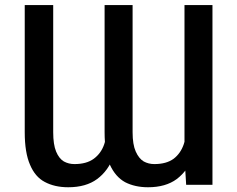

<svg xmlns="http://www.w3.org/2000/svg" viewBox="-20 -748 960 777"><path d="M726.6 -110.4Q726.6 -264.6 726.6 -727.5Q754.9 -727.5 839.8 -727.5Q839.8 -545.9 839.8 0Q813.5 0 733.4 0Q731.4 -27.3 726.6 -110.4ZM736.3 -246.1Q748 -246.1 782.2 -247.1Q782.2 -172.9 761.7 -115.2Q740.2 -57.6 695.3 -23.4Q650.4 9.8 579.1 9.8Q526.4 9.8 486.3 -10.7Q447.3 -32.2 424.8 -81.1Q403.3 -129.9 403.3 -212.9Q403.3 -384.8 403.3 -727.5Q431.6 -727.5 516.6 -727.5Q516.6 -598.6 516.6 -212.9Q516.6 -163.1 529.3 -134.8Q542 -106.4 561.5 -94.7Q581.1 -84 604.5 -84Q653.3 -84 682.6 -105.5Q710.9 -127 723.6 -164.1Q736.3 -200.2 736.3 -246.1ZM415 -246.1Q426.8 -246.1 460.9 -247.1Q460.9 -172.9 439.5 -115.2Q418 -56.6 373 -23.4Q328.1 9.8 255.9 9.8Q201.2 9.8 161.1 -11.7Q122.1 -32.2 101.6 -81.1Q80.1 -129.9 80.1 -212.9Q80.1 -384.8 80.1 -727.5Q109.4 -727.5 195.3 -727.5Q195.3 -598.6 195.3 -212.9Q195.3 -163.1 207 -134.8Q218.8 -106.4 238.3 -94.7Q257.8 -84 281.2 -84Q330.1 -84 359.4 -105.5Q388.7 -127 401.4 -163.1Q415 -200.2 415 -246.1Z"/></svg>

Font: DeepSea
Style: Medium
Weight: 500
Designer: Stem
Version: Version 3.019;git-0a5106e0b